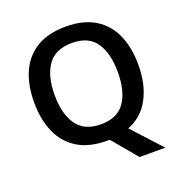

<svg xmlns="http://www.w3.org/2000/svg" viewBox="-155 -859 1100 1162"><g transform="rotate(-20 395.0 -277.5)"><path d="M730 -358Q730 -233 683 -143.5Q636 -54 541 -16L712 170H546L412 10Q408 10 403.5 10Q399 10 395 10Q281 10 206.5 -36Q132 -82 95.5 -165Q59 -248 59 -359Q59 -469 95.5 -551.5Q132 -634 206.5 -679.5Q281 -725 396 -725Q508 -725 582.5 -679.5Q657 -634 693.5 -551.5Q730 -469 730 -358ZM191 -358Q191 -236 240 -166Q289 -96 395 -96Q502 -96 550 -166Q598 -236 598 -358Q598 -480 550.5 -549.5Q503 -619 396 -619Q289 -619 240 -549.5Q191 -480 191 -358Z"/></g></svg>

Font: Noto Sans New Tai Lue Semibold
Style: Regular
Weight: 400
Designer: Monotype Design Team
Foundry: Monotype Imaging Inc.
Version: Version 2.004; ttfautohint (v1.8.4.7-5d5b)